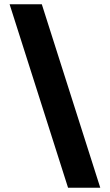

<svg xmlns="http://www.w3.org/2000/svg" viewBox="-20 -760 516 900"><path d="M25 -740H176L450 120H299Z"/></svg>

Font: Encode Sans Wide
Style: Bold
Weight: 700
Designer: Pablo Impallari, Andres Torresi
Foundry: Pablo Impallari, Andres Torresi
Version: Version 1.000; ttfautohint (v1.00) -l 8 -r 50 -G 200 -x 14 -